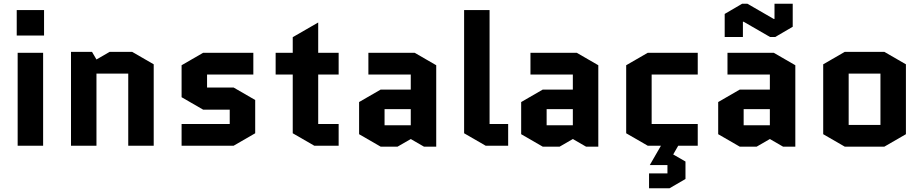

<svg xmlns="http://www.w3.org/2000/svg" viewBox="-20 -784 4969 1033"><path d="M212 -500V0H75V-500ZM70 -593V-730H217V-593Z M807 -438V0H670V-388H499V0H362V-505H475L499 -464L570 -505H691Z M1353 -246V-67L1237 0H957V-117H1216V-194H1073L957 -261V-433L1073 -500H1343V-383H1094V-313H1237Z M1463 -383V-500H1555V-584L1692 -663V-500H1802V-383H1692V-117H1802V0H1671L1555 -67V-383Z M2049 -197V-110H2190V-197ZM2028 5 1912 -62V-235L2028 -302H2190V-383H1962V-500H2211L2327 -433V5H2261L2190 -36L2119 5Z M2593 0 2477 -67V-730H2614V-117H2714V0Z M2921 -197V-110H3062V-197ZM2900 5 2784 -62V-235L2900 -302H3062V-383H2834V-500H3083L3199 -433V5H3133L3062 -36L2991 5Z M3536 0H3465L3349 -67V-433L3465 -500H3734V-383H3486V-117H3734V0H3629L3602 47L3668 85V179L3582 229H3472V149H3571V104H3476Z M3981 -197V-110H4122V-197ZM3960 5 3844 -62V-235L3960 -302H4122V-383H3894V-500H4143L4259 -433V5H4193L4122 -36L4051 5ZM3981 -667H3977V-585H3879V-709L3973 -764H4001L4143 -682H4147V-764H4245V-640L4151 -585H4123Z M4854 -62 4738 5H4525L4409 -62V-438L4525 -505H4738L4854 -438ZM4546 -388V-112H4717V-388Z"/></svg>

Font: Quantico
Style: Bold
Weight: 700
Designer: Matt Desmond
Foundry: MADtype
Version: Version 2.002